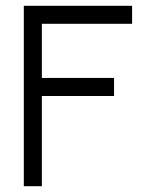

<svg xmlns="http://www.w3.org/2000/svg" viewBox="-20 -645 540 665"><path d="M375 -312.5V-375H125V-562.5H437.5V-625H62.5Q62.5 -625 62.5 0H125V-312.5Z"/></svg>

Font: Unifont
Style: Medium
Weight: 500
Version: Version 9.0.06